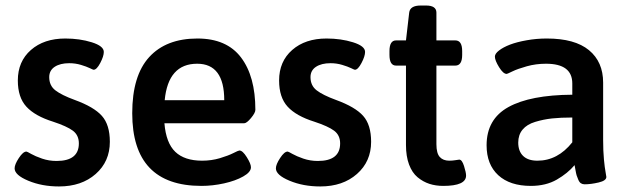

<svg xmlns="http://www.w3.org/2000/svg" viewBox="-20 -670 2290 699"><path d="M217.8 -529.8Q270 -529.8 314 -516.1Q357.9 -502.4 357.9 -481Q357.9 -465.3 345 -440.7Q332 -416 320.8 -416Q318.8 -416 306.9 -421.9Q294.9 -427.7 274.7 -433.8Q254.4 -439.9 231.9 -439.9Q199.2 -439.9 179.2 -426.8Q159.2 -413.6 159.2 -389.2Q159.2 -358.4 181.6 -341.1Q204.1 -323.7 252 -306.2Q321.8 -280.8 350.8 -248.3Q379.9 -215.8 379.9 -153.8Q379.9 -82 328.4 -36.6Q276.9 8.8 194.8 8.8Q132.8 8.8 83 -12Q33.2 -32.7 33.2 -57.1Q33.2 -71.3 48.6 -94.7Q64 -118.2 76.2 -118.2Q78.6 -118.2 93.5 -109.6Q108.4 -101.1 133.3 -92.5Q158.2 -84 186 -84Q267.1 -84 267.1 -147.9Q267.1 -177.7 245.4 -194.1Q223.6 -210.4 172.9 -227.1Q107.4 -247.6 76.2 -281.5Q44.9 -315.4 44.9 -377Q44.9 -446.3 92.5 -488Q140.1 -529.8 217.8 -529.8Z M698.7 -529.8Q805.2 -529.8 857.4 -460.9Q909.7 -392.1 909.7 -270Q909.7 -259.3 893.8 -240.2Q877.9 -221.2 868.7 -221.2H578.6Q584.5 -149.4 618.2 -117.2Q651.9 -85 715.8 -85Q750 -85 780.8 -94.2Q811.5 -103.5 829.8 -112.8Q848.1 -122.1 851.6 -122.1Q863.3 -122.1 878.4 -97.9Q893.6 -73.7 893.6 -61Q893.6 -43.5 865.5 -27.6Q837.4 -11.7 795.7 -2.4Q753.9 6.8 713.4 6.8Q461.4 6.8 461.4 -257.8Q461.4 -394.5 523.2 -462.2Q585 -529.8 698.7 -529.8ZM697.8 -438Q592.3 -438 579.6 -305.2H796.4Q796.4 -438 697.8 -438Z M1168.9 -529.8Q1221.2 -529.8 1265.1 -516.1Q1309.1 -502.4 1309.1 -481Q1309.1 -465.3 1296.1 -440.7Q1283.2 -416 1272 -416Q1270 -416 1258.1 -421.9Q1246.1 -427.7 1225.8 -433.8Q1205.6 -439.9 1183.1 -439.9Q1150.4 -439.9 1130.4 -426.8Q1110.4 -413.6 1110.4 -389.2Q1110.4 -358.4 1132.8 -341.1Q1155.3 -323.7 1203.1 -306.2Q1272.9 -280.8 1302 -248.3Q1331.1 -215.8 1331.1 -153.8Q1331.1 -82 1279.5 -36.6Q1228 8.8 1146 8.8Q1084 8.8 1034.2 -12Q984.4 -32.7 984.4 -57.1Q984.4 -71.3 999.8 -94.7Q1015.1 -118.2 1027.3 -118.2Q1029.8 -118.2 1044.7 -109.6Q1059.6 -101.1 1084.5 -92.5Q1109.4 -84 1137.2 -84Q1218.3 -84 1218.3 -147.9Q1218.3 -177.7 1196.5 -194.1Q1174.8 -210.4 1124 -227.1Q1058.6 -247.6 1027.3 -281.5Q996.1 -315.4 996.1 -377Q996.1 -446.3 1043.7 -488Q1091.3 -529.8 1168.9 -529.8Z M1530.8 -649.9Q1568.8 -649.9 1568.8 -624V-522.9H1637.7Q1662.6 -522.9 1662.6 -483.9V-470.2Q1662.6 -431.2 1637.7 -431.2H1568.8V-145Q1568.8 -111.8 1581.1 -98.4Q1593.3 -85 1615.7 -85Q1627.4 -85 1638.4 -86.9Q1649.4 -88.9 1651.9 -88.9Q1662.1 -88.9 1669.4 -65.4Q1676.8 -42 1676.8 -30.8Q1676.8 6.8 1593.8 6.8Q1566.4 6.8 1543.2 -0.7Q1520 -8.3 1500.2 -24.7Q1480.5 -41 1469.2 -71Q1458 -101.1 1458 -142.1V-431.2H1421.9Q1397.9 -431.2 1397.9 -470.2V-483.9Q1397.9 -522.9 1421.9 -522.9H1458L1469.7 -624Q1472.7 -649.9 1511.7 -649.9Z M1970.7 -529.8Q2072.8 -529.8 2124.3 -487.3Q2175.8 -444.8 2175.8 -369.1V-160.2Q2175.8 -120.1 2178.7 -89.6Q2181.6 -59.1 2184.6 -43.9Q2187.5 -28.8 2187.5 -25.9Q2187.5 -12.2 2159.2 -5.6Q2130.9 1 2108.4 1Q2100.6 1 2094.7 -2.9Q2088.9 -6.8 2085 -16.6Q2081.1 -26.4 2079.3 -31.5Q2077.6 -36.6 2075 -51.5Q2072.3 -66.4 2071.8 -68.8Q2046.9 -39.1 2007.1 -16.1Q1967.3 6.8 1912.6 6.8Q1836.4 6.8 1793.9 -32.2Q1751.5 -71.3 1751.5 -141.1Q1751.5 -236.3 1831.1 -280.3Q1910.6 -324.2 2063.5 -325.2V-366.2Q2063.5 -438 1967.8 -438Q1931.2 -438 1897.9 -428.7Q1864.7 -419.4 1845.7 -410.2Q1826.7 -400.9 1824.7 -400.9Q1812 -400.9 1796.9 -425.5Q1781.7 -450.2 1781.7 -463.9Q1781.7 -474.6 1796.9 -486.3Q1812 -498 1836.9 -507.6Q1861.8 -517.1 1897.5 -523.4Q1933.1 -529.8 1970.7 -529.8ZM2063.5 -242.2Q2021 -242.2 1989.7 -238.8Q1958.5 -235.4 1928.5 -226.3Q1898.4 -217.3 1882.6 -198.2Q1866.7 -179.2 1866.7 -150.9Q1866.7 -119.6 1884.5 -102.3Q1902.3 -85 1936.5 -85Q2010.3 -85 2063.5 -151.9Z"/></svg>

Font: Asap Symbol
Style: Regular
Weight: 900
Designer: Tania Quindós, Elena González Miranda, Marcela Romero, Pablo Cosgaya
Foundry: Omnibus-Type
Version: Version 1.000;PS 001.000;hotconv 1.0.70;makeotf.lib2.5.58329